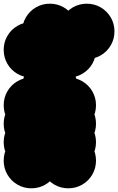

<svg xmlns="http://www.w3.org/2000/svg" viewBox="-70 -920 640 1040"><path d="M150 -50Q150 -91 170 -125.5Q190 -160 224.5 -180Q259 -200 300 -200Q341 -200 375.5 -180Q410 -160 430 -125.5Q450 -91 450 -50Q450 -9 430 25.5Q410 60 375.5 80Q341 100 300 100Q259 100 224.5 80Q190 60 170 25.5Q150 -9 150 -50ZM150 -150Q150 -191 170 -225.5Q190 -260 224.5 -280Q259 -300 300 -300Q341 -300 375.5 -280Q410 -260 430 -225.5Q450 -191 450 -150Q450 -109 430 -74.5Q410 -40 375.5 -20Q341 0 300 0Q259 0 224.5 -20Q190 -40 170 -74.5Q150 -109 150 -150ZM50 -450Q50 -491 70 -525.5Q90 -560 124.5 -580Q159 -600 200 -600Q241 -600 275.5 -580Q310 -560 330 -525.5Q350 -491 350 -450Q350 -409 330 -374.5Q310 -340 275.5 -320Q241 -300 200 -300Q159 -300 124.5 -320Q90 -340 70 -374.5Q50 -409 50 -450ZM150 -350Q150 -391 170 -425.5Q190 -460 224.5 -480Q259 -500 300 -500Q341 -500 375.5 -480Q410 -460 430 -425.5Q450 -391 450 -350Q450 -309 430 -274.5Q410 -240 375.5 -220Q341 -200 300 -200Q259 -200 224.5 -220Q190 -240 170 -274.5Q150 -309 150 -350ZM150 -250Q150 -291 170 -325.5Q190 -360 224.5 -380Q259 -400 300 -400Q341 -400 375.5 -380Q410 -360 430 -325.5Q450 -291 450 -250Q450 -209 430 -174.5Q410 -140 375.5 -120Q341 -100 300 -100Q259 -100 224.5 -120Q190 -140 170 -174.5Q150 -209 150 -250ZM50 -250Q50 -291 70 -325.5Q90 -360 124.5 -380Q159 -400 200 -400Q241 -400 275.5 -380Q310 -360 330 -325.5Q350 -291 350 -250Q350 -209 330 -174.5Q310 -140 275.5 -120Q241 -100 200 -100Q159 -100 124.5 -120Q90 -140 70 -174.5Q50 -209 50 -250ZM-50 -350Q-50 -391 -30 -425.5Q-10 -460 24.5 -480Q59 -500 100 -500Q141 -500 175.5 -480Q210 -460 230 -425.5Q250 -391 250 -350Q250 -309 230 -274.5Q210 -240 175.5 -220Q141 -200 100 -200Q59 -200 24.5 -220Q-10 -240 -30 -274.5Q-50 -309 -50 -350ZM-50 -250Q-50 -291 -30 -325.5Q-10 -360 24.5 -380Q59 -400 100 -400Q141 -400 175.5 -380Q210 -360 230 -325.5Q250 -291 250 -250Q250 -209 230 -174.5Q210 -140 175.5 -120Q141 -100 100 -100Q59 -100 24.5 -120Q-10 -140 -30 -174.5Q-50 -209 -50 -250ZM-50 -150Q-50 -191 -30 -225.5Q-10 -260 24.5 -280Q59 -300 100 -300Q141 -300 175.5 -280Q210 -260 230 -225.5Q250 -191 250 -150Q250 -109 230 -74.5Q210 -40 175.5 -20Q141 0 100 0Q59 0 24.5 -20Q-10 -40 -30 -74.5Q-50 -109 -50 -150ZM-50 -50Q-50 -91 -30 -125.5Q-10 -160 24.5 -180Q59 -200 100 -200Q141 -200 175.5 -180Q210 -160 230 -125.5Q250 -91 250 -50Q250 -9 230 25.5Q210 60 175.5 80Q141 100 100 100Q59 100 24.5 80Q-10 60 -30 25.5Q-50 -9 -50 -50ZM250 -750Q250 -791 270 -825.5Q290 -860 324.5 -880Q359 -900 400 -900Q441 -900 475.5 -880Q510 -860 530 -825.5Q550 -791 550 -750Q550 -709 530 -674.5Q510 -640 475.5 -620Q441 -600 400 -600Q359 -600 324.5 -620Q290 -640 270 -674.5Q250 -709 250 -750ZM150 -650Q150 -691 170 -725.5Q190 -760 224.5 -780Q259 -800 300 -800Q341 -800 375.5 -780Q410 -760 430 -725.5Q450 -691 450 -650Q450 -609 430 -574.5Q410 -540 375.5 -520Q341 -500 300 -500Q259 -500 224.5 -520Q190 -540 170 -574.5Q150 -609 150 -650ZM50 -750Q50 -791 70 -825.5Q90 -860 124.5 -880Q159 -900 200 -900Q241 -900 275.5 -880Q310 -860 330 -825.5Q350 -791 350 -750Q350 -709 330 -674.5Q310 -640 275.5 -620Q241 -600 200 -600Q159 -600 124.5 -620Q90 -640 70 -674.5Q50 -709 50 -750ZM-50 -650Q-50 -691 -30 -725.5Q-10 -760 24.5 -780Q59 -800 100 -800Q141 -800 175.5 -780Q210 -760 230 -725.5Q250 -691 250 -650Q250 -609 230 -574.5Q210 -540 175.5 -520Q141 -500 100 -500Q59 -500 24.5 -520Q-10 -540 -30 -574.5Q-50 -609 -50 -650Z"/></svg>

Font: TINY 5x3
Style: Regular
Weight: 400
Designer: Jack Halten Fahnestock
Foundry: Velvetyne Type Foundry
Version: Version 1.002